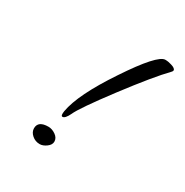

<svg xmlns="http://www.w3.org/2000/svg" viewBox="-113 -540 606 630"><g transform="rotate(30 189.5 -225.0)"><path d="M139 -117Q132 -117 135 -136Q147 -205 228 -326Q309 -448 338 -448Q350 -448 362 -444Q379 -439 379 -431Q379 -428 375 -424Q333 -381 252 -274Q212 -221 189 -187.5Q166 -154 160 -140Q149 -117 139 -117ZM119 -2Q102 -2 89.5 -13Q77 -24 77 -38Q77 -66 116 -66Q130 -66 143.5 -56.5Q157 -47 157 -33Q157 -21 144 -11.5Q131 -2 119 -2Z"/></g></svg>

Font: Alex Brush
Style: Regular
Weight: 400
Designer: Robert E. Leuschke
Foundry: Robert E. Leuschke
Version: Version 1.111; ttfautohint (v1.8.4.7-5d5b)